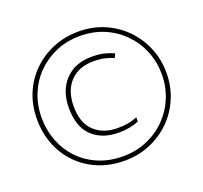

<svg xmlns="http://www.w3.org/2000/svg" viewBox="-125 -868 1082 1021"><g transform="rotate(-20 415.5 -357.0)"><path d="M415 8Q333 8 266 -20Q199 -48 150.5 -98Q102 -148 76 -214.5Q50 -281 50 -357Q50 -437 78 -503.5Q106 -570 156.5 -619Q207 -668 273.5 -695Q340 -722 416 -722Q497 -722 564 -692.5Q631 -663 680 -612Q729 -561 755.5 -495.5Q782 -430 782 -356Q782 -280 754 -213.5Q726 -147 676 -97.5Q626 -48 559.5 -20Q493 8 415 8ZM415 -17Q489 -17 551.5 -44Q614 -71 660 -118Q706 -165 731 -226.5Q756 -288 756 -357Q756 -427 731 -488.5Q706 -550 660 -597Q614 -644 552 -670.5Q490 -697 415 -697Q342 -697 280.5 -671Q219 -645 173 -599Q127 -553 101.5 -491Q76 -429 76 -357Q76 -287 100 -225Q124 -163 168.5 -116.5Q213 -70 275.5 -43.5Q338 -17 415 -17ZM436 -143Q342 -143 286 -196.5Q230 -250 230 -356Q230 -455 286 -513.5Q342 -572 436 -572Q477 -572 506 -565Q535 -558 561 -546L550 -523Q527 -534 499 -540Q471 -546 436 -546Q354 -546 305.5 -495.5Q257 -445 257 -356Q257 -262 307 -215Q357 -168 438 -168Q469 -168 494.5 -172Q520 -176 550 -188V-164Q499 -143 436 -143Z"/></g></svg>

Font: Noto Sans Lao UI SemCond Thin
Style: Regular
Weight: 100
Width: 4
Designer: Monotype Design Team
Foundry: Monotype Imaging Inc.
Version: Version 2.000; ttfautohint (v1.8.4.7-5d5b)